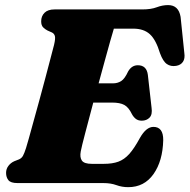

<svg xmlns="http://www.w3.org/2000/svg" viewBox="-20 -738 764 774"><path d="M396.5 0H50.5Q23 0 13.8 -11.8Q4.5 -23.5 4.5 -41Q4.5 -57 13.8 -69.2Q23 -81.5 37.5 -88L56.5 -95.5Q67 -100 72.5 -109.8Q78 -119.5 85 -141.5Q88 -150.5 96 -179.2Q104 -208 115.2 -248.8Q126.5 -289.5 139 -335Q151.5 -380.5 163 -424.2Q174.5 -468 183.8 -503.2Q193 -538.5 198 -557.5Q204 -583 201.2 -592.8Q198.5 -602.5 189.5 -607L171.5 -615Q162.5 -619.5 154.2 -627.5Q146 -635.5 146 -652Q146 -673 159.5 -686.5Q173 -700 200 -700H553.5Q589 -700 612 -708.8Q635 -717.5 657.5 -717.5Q700 -717.5 708 -670L723 -525Q726.5 -502 717.5 -488.8Q708.5 -475.5 690 -472.5Q668.5 -469 652.8 -479.8Q637 -490.5 625 -523.5Q608.5 -578 584 -600.2Q559.5 -622.5 517.5 -622.5H439Q434 -606.5 424.5 -572.8Q415 -539 402.8 -494.5Q390.5 -450 377.5 -402H435.5Q454 -402 468.5 -411.2Q483 -420.5 496.5 -450Q511 -475 535.5 -475Q571 -475 576 -436.5L591 -303.5Q595 -276.5 583 -264Q571 -251.5 551.5 -251.5Q536.5 -251.5 527 -259.2Q517.5 -267 511.5 -278.5Q498.5 -305.5 481 -315Q463.5 -324.5 431.5 -324.5H356Q338 -256.5 323.5 -201.5Q309 -146.5 305.5 -127.5Q301 -103.5 310.2 -90.5Q319.5 -77.5 350 -77.5H398.5Q433 -77.5 457 -86.2Q481 -95 501 -117.2Q521 -139.5 543.5 -181Q569 -226.5 598.5 -226.5Q638.5 -226.5 638 -173Q636 -89 598.8 -36.2Q561.5 16.5 497 16.5Q471.5 16.5 449 8.2Q426.5 0 396.5 0Z"/></svg>

Font: Fraunces 9pt S050 Black
Style: Italic
Weight: 900
Italic angle: -16°
Version: Version 1.000; ttfautohint (v1.8.3)